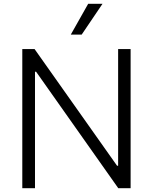

<svg xmlns="http://www.w3.org/2000/svg" viewBox="-20 -984 800 1004"><path d="M663 -727.3H597.7V-117.5H592L160.9 -727.3H96.6V0H163V-609H168.7L598.4 0H663ZM350.1 -802.9H407L516 -964.1H441.1Z"/></svg>

Font: Karasuma Gothic
Style: Light
Weight: 300
Designer: Rasmus Andersson / Ryoko Nishizuka
Foundry: rsms
Version: Version 1.00